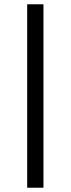

<svg xmlns="http://www.w3.org/2000/svg" viewBox="-20 -748 330 897"><path d="M107 -728H183V129H107Z"/></svg>

Font: Maitree
Style: Regular
Weight: 400
Designer: CadsonDemak Team
Foundry: CadsonDemak
Version: Version 1.001